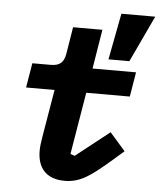

<svg xmlns="http://www.w3.org/2000/svg" viewBox="-55 -828 739 887"><g transform="rotate(5 314.5 -384.0)"><path d="M278.1 12.1C349.1 12.1 397 -23.1 481.9 -95.9L541.9 -148.1L470.2 -230.1L313.9 -106.9L294 -114L342 -402H544L562.9 -516H361.2L391 -698.2H255L235.1 -576C228 -530.9 208.1 -516 165.1 -516H82L62.9 -402H195L158 -182.2C153.1 -152 150.9 -133.9 150.9 -116.1C150.9 -39.1 190 12.1 278.1 12.1ZM430.8 -564.6H527.7L628.9 -779.8H471.9Z"/></g></svg>

Font: Margiela Mono Italic Bold It
Style: Regular
Weight: 700
Designer: Mike Abbink, Paul van der Laan, Pieter van Rosmalen
Foundry: Bold Monday
Version: Version 2.003 2021